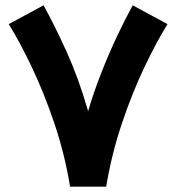

<svg xmlns="http://www.w3.org/2000/svg" viewBox="-20 -697 658 717"><path d="M241.7 0Q221.7 -122.1 183.1 -236.1Q144.5 -350.1 99.1 -445.6Q53.7 -541 12.7 -606.9L142.6 -677.2Q183.6 -603.5 229 -503.2Q274.4 -402.8 309.1 -281.7Q329.6 -352.1 358.2 -424.8Q386.7 -497.6 417.7 -563Q448.7 -628.4 475.6 -677.2L605.5 -606.9Q564.5 -541 519 -445.6Q473.6 -350.1 435.3 -236.3Q397 -122.6 376.5 0Z"/></svg>

Font: Vazirmatn RD UI Black
Style: Regular
Weight: 900
Designer: Saber Rastikerdar
Foundry: Saber Rastikerdar
Version: Version 33.003